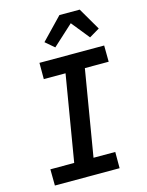

<svg xmlns="http://www.w3.org/2000/svg" viewBox="-141 -1066 882 1152"><g transform="rotate(-15 300.0 -490.5)"><path d="M455 0H53L52 -101H200L289 -634H154V-735H556L557 -634H409L320 -101H455ZM270 -800 215 -847 344 -981H470L551 -842L487 -804L397 -916Z"/></g></svg>

Font: Iosevka HT Extended
Style: Bold Italic
Weight: 700
Width: 7
Italic angle: -9°
Monospace: yes
Designer: Belleve Invis
Foundry: Belleve Invis
Version: Version 32.3.0; ttfautohint (v1.8.4)